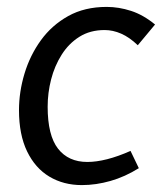

<svg xmlns="http://www.w3.org/2000/svg" viewBox="-20 -523 469 556"><path d="M379 -392Q355 -415 331 -425.5Q307 -436 283 -436Q241 -436 210 -416.5Q179 -397 158.5 -364.5Q138 -332 128 -293Q118 -254 118 -214Q118 -131 148 -92.5Q178 -54 233 -54Q259 -54 290.5 -62Q322 -70 358 -86L382 -36Q342 -11 300 1Q258 13 217 13Q164 13 123 -11.5Q82 -36 58.5 -84.5Q35 -133 35 -204Q35 -257 51 -310Q67 -363 98.5 -406.5Q130 -450 177.5 -476.5Q225 -503 289 -503Q324 -503 359.5 -491.5Q395 -480 429 -452Z"/></svg>

Font: Rosario
Style: Italic
Weight: 400
Italic angle: -8.05°
Designer: Hector Gatti
Foundry: Omnibus Type
Version: Version 1.201